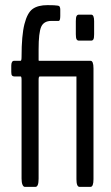

<svg xmlns="http://www.w3.org/2000/svg" viewBox="-20 -728 431 748"><path d="M290 0Q277.8 0 277.8 -29.8V-430.2H134.8Q130.4 -430.2 130.4 -416.5V-32.2Q130.4 0 118.2 0H76.7Q71.3 0 67.6 -8.5Q64 -17.1 64 -32.2V-416.5Q64 -430.2 60.5 -430.2H35.6Q29.8 -430.2 26.9 -433.6Q23.9 -437 23.9 -447.8V-472.2Q23.9 -491.2 35.6 -491.2H60.5Q64 -491.2 64 -507.3Q64 -589.8 75.2 -634Q86.4 -678.2 107.2 -693.1Q127.9 -708 165 -708Q194.8 -708 204.6 -706.1Q208 -705.6 209.7 -704.8Q211.4 -704.1 213.1 -700.4Q214.8 -696.8 214.8 -690.4V-666Q214.8 -646.5 208.5 -646.5H180.2Q150.9 -646.5 140.6 -623.8Q130.4 -601.1 130.4 -535.6V-494.1Q130.4 -491.2 131.8 -491.2H332.5Q344.2 -491.2 344.2 -461.9V-29.8Q344.2 0 332.5 0ZM287.1 -569.8Q281.2 -569.8 278.3 -575Q275.4 -580.1 275.4 -594.7V-645.5Q275.4 -660.2 278.3 -665.5Q281.2 -670.9 287.1 -670.9H335.4Q346.7 -670.9 346.7 -645.5V-594.7Q346.7 -580.1 344 -575Q341.3 -569.8 335.4 -569.8Z"/></svg>

Font: BenchNine
Style: Regular
Weight: 400
Designer: Vernon Adams
Foundry: Vernon Adams
Version: Version 1 ; ttfautohint (v0.92.18-e454-dirty) -l 8 -r 50 -G 